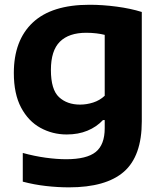

<svg xmlns="http://www.w3.org/2000/svg" viewBox="-20 -576 696 826"><path d="M276.5 230Q228.5 230 177.8 224.2Q127 218.5 78 205.5V82Q129 96 177 102.5Q225 109 264.5 109Q353 109 391.8 77.8Q430.5 46.5 430.5 -24.5V-59.5H423Q395.5 -30 356.2 -13.8Q317 2.5 267 2.5Q206 2.5 154 -26Q102 -54.5 70.8 -113.2Q39.5 -172 39.5 -262Q39.5 -402.5 121 -479Q202.5 -555.5 365 -555.5Q421.5 -555.5 481.8 -547.5Q542 -539.5 590 -524.5V-54Q590 95.5 513 162.8Q436 230 276.5 230ZM324.5 -126Q353 -126 381 -135Q409 -144 430.5 -164V-426Q415 -430 394.5 -432.5Q374 -435 351 -435Q276.5 -435 237.8 -396.8Q199 -358.5 199 -275Q199 -190.5 233.8 -158.2Q268.5 -126 324.5 -126Z"/></svg>

Font: Encode Sans Semi Expanded
Style: Bold
Weight: 700
Width: 6
Designer: Multiple Designers
Foundry: Impallari Type
Version: Version 3.000; ttfautohint (v1.8.3) -l 8 -r 50 -G 200 -x 14 